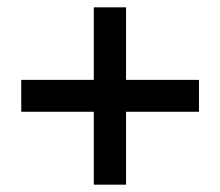

<svg xmlns="http://www.w3.org/2000/svg" viewBox="-20 -509 600 524"><path d="M236 -204H38V-291H236V-489H324V-291H523V-204H324V-5H236Z"/></svg>

Font: Hanken Grotesk SemiBold
Style: Regular
Weight: 600
Designer: Alfredo Marco Pradil
Foundry: Hanken Design Co.
Version: Version 3.014